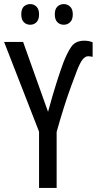

<svg xmlns="http://www.w3.org/2000/svg" viewBox="-20 -919 473 939"><path d="M215 -372Q236 -450 256 -513Q276 -576 290 -613Q308 -660 328.5 -690Q349 -720 392 -720Q415 -720 433 -712V-641Q428 -642 422.5 -643Q417 -644 411 -644Q397 -644 384 -628Q371 -612 355 -570Q344 -541 327 -495Q310 -449 292 -392Q274 -335 257 -274V0H171V-275L0 -714H93ZM84 -849Q84 -875 96.5 -887Q109 -899 128 -899Q146 -899 158.5 -886.5Q171 -874 171 -849Q171 -823 158.5 -810.5Q146 -798 128 -798Q109 -798 96.5 -810.5Q84 -823 84 -849ZM248 -849Q248 -875 261 -887Q274 -899 292 -899Q310 -899 323 -886.5Q336 -874 336 -849Q336 -823 323 -810.5Q310 -798 292 -798Q273 -798 260.5 -810.5Q248 -823 248 -849Z"/></svg>

Font: Avrile Sans Condensed
Style: Regular
Weight: 400
Width: 3
Designer: Monotype Design Team
Foundry: Monotype Imaging Inc.
Version: Version 2.001;September 10, 2019;FontCreator 11.5.0.2425 64-